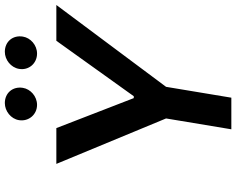

<svg xmlns="http://www.w3.org/2000/svg" viewBox="-112 -870 981 798"><g transform="rotate(-90 379.0 -470.5)"><path d="M342.7 -807.5C377.8 -807.5 408.4 -834.5 413.4 -866.5C420.1 -908.4 392.4 -941.4 350.1 -941.4C316.8 -941.4 284.4 -916.2 279.1 -882.5C272.7 -842.3 302.2 -807.5 342.7 -807.5ZM555.8 -807.5C590.9 -807.5 621.4 -834.5 626.4 -866.5C633.2 -908.4 605.5 -941.4 563.2 -941.4C529.8 -941.4 497.9 -916.2 492.2 -882.5C485.1 -841.6 515.3 -807.5 555.8 -807.5ZM97.3 -727.3 286.2 -271.3 241.1 0H372.5L417.6 -271.3L757.8 -727.3H609L378.6 -405.5H370.7L246.1 -727.3Z"/></g></svg>

Font: TID UI Semi Bold
Style: Italic
Weight: 600
Italic angle: -9.39999°
Designer: The TID Project Authors
Foundry: Bakken & Bæck
Version: Version 1.001;hotconv 1.0.109;makeotfexe 2.5.65596